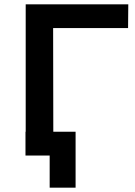

<svg xmlns="http://www.w3.org/2000/svg" viewBox="-20 -720 625 889"><path d="M99 0V-700H574L573 -590H226L227 0ZM210 149V0H98V-110H330V149Z"/></svg>

Font: Montserrat SemiBold
Style: Regular
Weight: 600
Designer: Julieta Ulanovsky
Foundry: Julieta Ulanovsky
Version: Version 9.000; ttfautohint (v1.8.4.7-5d5b)